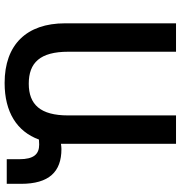

<svg xmlns="http://www.w3.org/2000/svg" viewBox="4 -758 764 811"><g transform="rotate(90 385.5 -352.0)"><path d="M330 10C453 10 535 -42 569 -135C576 -135 583 -136 590 -136C631 -136 652 -113 652 -52V1H756V-59C756 -178 705 -230 609 -230C602 -230 594 -229 587 -228C587 -233 587 -239 587 -245V-714H467V-258C467 -141 421 -92 333 -92C245 -92 198 -139 198 -259V-714H78V-245C78 -83 168 10 330 10Z"/></g></svg>

Font: Noto Sans Armenian SemiCondensed SemiBold
Style: Regular
Weight: 600
Width: 4
Designer: Monotype Design Team
Foundry: Monotype Imaging Inc.
Version: Version 2.008